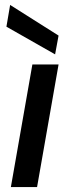

<svg xmlns="http://www.w3.org/2000/svg" viewBox="-20 -757 281 777"><path d="M24 0 111 -496H217L130 0ZM203 -537 6 -649 21 -737 217 -613Z"/></svg>

Font: DeepMind Sans Medium
Style: Italic
Weight: 500
Italic angle: -10°
Designer: Jonny Pinhorn / Modifications: Colophon Foundry
Foundry: Colophon Foundry
Version: Version 1.002; ttfautohint (v1.8.2)